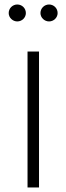

<svg xmlns="http://www.w3.org/2000/svg" viewBox="-20 -821 291 841"><path d="M55.7 -727.1C76.2 -727.1 93.3 -743.7 93.3 -763.7C93.3 -785.2 76.2 -801.3 55.7 -801.3C35.6 -801.3 18.1 -785.2 18.1 -763.7C18.1 -743.7 35.6 -727.1 55.7 -727.1ZM194.8 -727.1C215.3 -727.1 232.4 -743.7 232.4 -763.7C232.4 -785.2 215.3 -801.3 194.8 -801.3C174.8 -801.3 157.2 -785.2 157.2 -763.7C157.2 -743.7 174.8 -727.1 194.8 -727.1ZM100.6 0H150.9V-595.2H100.6Z"/></svg>

Font: Now Light
Style: Regular
Weight: 300
Designer: Alfredo Marco Pradil
Foundry: Alfredo Marco Pradil
Version: Version 1.200;hotconv 1.0.109;makeotfexe 2.5.65596